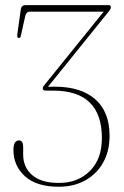

<svg xmlns="http://www.w3.org/2000/svg" viewBox="-20 -720 484 750"><path d="M408 -189.5Q408 -130 383 -85.2Q358 -40.5 313.2 -15.5Q268.5 9.5 210 9.5Q123 9.5 77.8 -31.2Q32.5 -72 32.5 -134.5Q32.5 -171.5 54.5 -171.5Q70.5 -171.5 70.5 -146V-116Q70.5 -66.5 106 -35.8Q141.5 -5 212 -5.5Q284 -5.5 331 -52Q378 -98.5 378 -180.5Q378 -366 188 -366H158.5Q147 -366 147 -375Q147 -379.5 150 -383.2Q153 -387 158 -393.5L385 -674.5H96.5Q82.5 -674.5 78.5 -657L61.5 -580.5Q59.5 -571 53 -571.5Q46 -571.5 47.5 -585L61 -682Q63.5 -700 80 -700H404Q413 -700 413 -692Q413 -687 409.8 -682Q406.5 -677 401 -670.5L167.5 -381Q174 -381 182.2 -381.2Q190.5 -381.5 192.5 -381.5Q296.5 -381.5 352.2 -332.2Q408 -283 408 -189.5Z"/></svg>

Font: Fraunces 144pt S050 Thin
Style: Regular
Weight: 100
Version: Version 1.000; ttfautohint (v1.8.3)